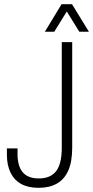

<svg xmlns="http://www.w3.org/2000/svg" viewBox="-20 -888 446 920"><path d="M165 12Q115 12 81.5 -6.5Q48 -25 30.5 -61Q13 -97 13 -147V-177H64V-151Q64 -92 89 -62.5Q114 -33 166 -33Q222 -33 249 -68Q276 -103 276 -180V-686H326V-181Q326 -113 307 -70.5Q288 -28 252 -8Q216 12 165 12ZM195 -736 275 -868H325L406 -736H360L287 -854H313L240 -736Z"/></svg>

Font: Archivo Condensed Thin
Style: Regular
Weight: 250
Width: 3
Designer: Hector Gatti
Foundry: Omnibus-Type
Version: Version 2.001